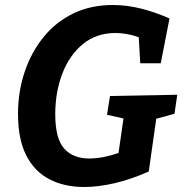

<svg xmlns="http://www.w3.org/2000/svg" viewBox="-20 -736 739 768"><path d="M317 12Q237 12 177.5 -19Q118 -50 85 -114.5Q52 -179 52 -280Q52 -369 78.5 -448Q105 -527 154 -587.5Q203 -648 273 -682Q343 -716 431 -716Q486 -716 543 -702Q600 -688 658 -662L623 -483H541L535 -587Q510 -596 486.5 -600Q463 -604 442 -604Q366 -604 312 -560Q258 -516 229.5 -442Q201 -368 201 -279Q201 -182 236.5 -142Q272 -102 337 -102Q363 -102 392.5 -107.5Q422 -113 454 -124L474 -262L408 -277L420 -352L689 -357L678 -281L605 -261L575 -50Q503 -18 437.5 -3Q372 12 317 12Z"/></svg>

Font: Bitter
Style: Bold Italic
Weight: 700
Italic angle: -9°
Designer: Sol Matas, and Bitter project Authors
Foundry: Sol Matas
Version: Version 2.001